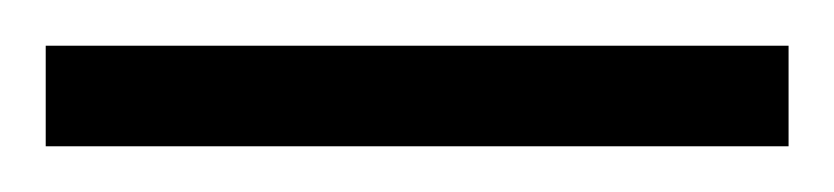

<svg xmlns="http://www.w3.org/2000/svg" viewBox="-20 26 365 84"><path d="M0 90V46H325V90Z"/></svg>

Font: Oswald ExtraLight
Style: Regular
Weight: 250
Designer: Vernon Adams
Foundry: Vernon Adams
Version: Version 4.100; ttfautohint (v1.8.1.43-b0c9)